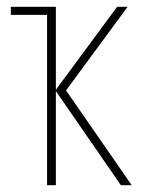

<svg xmlns="http://www.w3.org/2000/svg" viewBox="-20 -547 416 567"><path d="M357 -527H326L145 -282V-527H12V-503H119V0H145V-278L337 0H369L175 -280Z"/></svg>

Font: Noto Sans Condensed Thin
Style: Regular
Weight: 100
Width: 3
Designer: Monotype Design Team
Foundry: Monotype Imaging Inc.
Version: Version 2.013